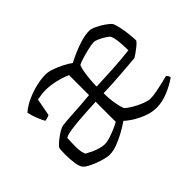

<svg xmlns="http://www.w3.org/2000/svg" viewBox="-96 -720 939 939"><g transform="rotate(-45 374.0 -250.0)"><path d="M219 0Q201 0 172.5 -8.5Q144 -17 119 -29Q94 -41 84 -52Q74 -63 69.5 -91.5Q65 -120 65 -152Q65 -164 65.5 -175Q66 -186 67 -196Q67 -200 77 -210Q87 -220 102 -231.5Q117 -243 132.5 -252Q148 -261 159 -263Q183 -266 218 -268Q253 -270 289.5 -272.5Q326 -275 353 -278V-416Q319 -431 284 -438.5Q249 -446 220 -446Q205 -446 190.5 -444Q176 -442 161 -439L144 -349Q140 -348 132 -344.5Q124 -341 113 -340Q105 -354 95 -378Q85 -402 79 -430Q104 -452 138 -467.5Q172 -483 208 -491.5Q244 -500 275 -500Q292 -500 316.5 -491.5Q341 -483 366 -470.5Q391 -458 408 -445Q432 -458 461.5 -470.5Q491 -483 521 -491.5Q551 -500 575 -500Q590 -500 612 -489.5Q634 -479 654 -465Q674 -451 682 -440Q688 -428 693.5 -402Q699 -376 702 -348.5Q705 -321 705 -303Q698 -293 684.5 -282Q671 -271 658 -262Q645 -253 638 -249Q590 -245 532.5 -240.5Q475 -236 410 -234Q410 -194 416 -161Q422 -128 429 -112Q440 -101 463.5 -87Q487 -73 512.5 -63Q538 -53 555 -53Q572 -53 598.5 -58Q625 -63 649.5 -69Q674 -75 685 -78Q687 -76 691.5 -71Q696 -66 697 -57Q663 -33 622.5 -16.5Q582 0 544 0Q509 0 474.5 -14Q440 -28 415.5 -44.5Q391 -61 383 -70Q360 -54 331 -38Q302 -22 273 -11Q244 0 219 0ZM409 -281Q464 -283 525.5 -286.5Q587 -290 644 -297Q644 -312 643 -333Q642 -354 639 -373.5Q636 -393 630 -405Q626 -410 611.5 -419.5Q597 -429 580 -437Q563 -445 551 -445Q539 -445 513 -439Q487 -433 462 -425.5Q437 -418 427 -412Q421 -398 417 -374.5Q413 -351 411 -326Q409 -301 409 -281ZM239 -53Q252 -53 273.5 -59.5Q295 -66 317 -75.5Q339 -85 353 -93V-232Q335 -231 302.5 -229.5Q270 -228 234.5 -225Q199 -222 170 -217.5Q141 -213 130 -205Q128 -177 128 -143.5Q128 -110 138 -88Q150 -81 168 -72.5Q186 -64 205.5 -58.5Q225 -53 239 -53Z"/></g></svg>

Font: Texturina Thin
Style: Regular
Weight: 100
Designer: Guillermo Torres Carreño
Foundry: Omnibus-Type
Version: Version 1.002; ttfautohint (v1.8.3)